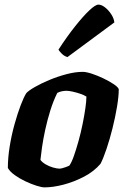

<svg xmlns="http://www.w3.org/2000/svg" viewBox="-20 -811 544 831"><path d="M172 0Q161 0 138.5 -7Q116 -14 90.5 -26Q65 -38 44 -53Q23 -68 14 -84Q14 -128 22 -177.5Q30 -227 43 -273.5Q56 -320 69.5 -355.5Q83 -391 94 -408Q104 -419 131 -434.5Q158 -450 194 -465Q230 -480 268 -490Q306 -500 338 -500Q353 -500 377.5 -492Q402 -484 428 -471.5Q454 -459 472.5 -446.5Q491 -434 494 -425Q494 -394 486.5 -349Q479 -304 467 -256Q455 -208 441 -166.5Q427 -125 415 -102Q387 -69 344 -46.5Q301 -24 255.5 -12Q210 0 172 0ZM239 -81Q242 -81 249.5 -83Q257 -85 265.5 -88Q274 -91 280 -94Q290 -108 300 -136.5Q310 -165 320 -201Q330 -237 337.5 -274Q345 -311 349.5 -342.5Q354 -374 354 -393Q343 -400 326.5 -405.5Q310 -411 294 -414.5Q278 -418 268 -418Q258 -418 248 -416Q238 -414 228 -409Q211 -375 198 -333.5Q185 -292 176 -250.5Q167 -209 162 -174.5Q157 -140 155 -119Q162 -109 177 -100Q192 -91 209.5 -86Q227 -81 239 -81ZM272 -564Q258 -568 247.5 -578.5Q237 -589 233 -596Q270 -653 305 -697Q340 -741 366.5 -766Q393 -791 406 -791Q419 -791 434 -779.5Q449 -768 461 -750Q473 -732 475 -714Z"/></svg>

Font: Texturina Medium 12pt Black
Style: Italic
Weight: 900
Italic angle: -11°
Version: Version 1.002